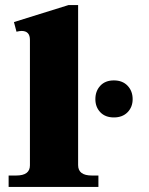

<svg xmlns="http://www.w3.org/2000/svg" viewBox="-20 -737 588 757"><path d="M14 -45H44Q98 -45 98 -85V-580Q98 -615 65 -615Q58 -615 45 -612L35 -650L250 -717H288V-86Q288 -45 342 -45H368V0H14ZM356 -346Q356 -378 375.5 -399Q395 -420 429 -420Q463 -420 483 -399Q503 -378 503 -346Q503 -315 483 -294.5Q463 -274 429 -274Q395 -274 375.5 -294.5Q356 -315 356 -346Z"/></svg>

Font: Taviraj ExtraBold
Style: Regular
Weight: 800
Designer: Katatrad Team
Foundry: CadsonDemak
Version: Version 1.001